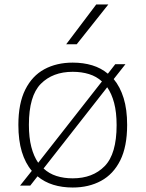

<svg xmlns="http://www.w3.org/2000/svg" viewBox="-20 -828 650 857"><path d="M487.5 -475Q516 -441 531.8 -390.2Q547.5 -339.5 547.5 -270.5Q547.5 -174 516.8 -112.2Q486 -50.5 431.2 -20.8Q376.5 9 304.5 9Q257.5 9 217.8 -3.2Q178 -15.5 147.5 -41L115 0.5H69.5L122 -65.5Q93 -99.5 77.5 -150.5Q62 -201.5 62 -270.5Q62 -366.5 92.8 -428Q123.5 -489.5 178 -519Q232.5 -548.5 304.5 -548.5Q352 -548.5 391.5 -536.5Q431 -524.5 461.5 -499L494.5 -541.5H540ZM304.5 -507.5Q215.5 -507.5 162.2 -453.8Q109 -400 109 -271Q109 -214 119.8 -172.2Q130.5 -130.5 150.5 -101.5L435 -464.5Q410.5 -487 377.5 -497.2Q344.5 -507.5 304.5 -507.5ZM304.5 -32Q394 -32 447.2 -86.5Q500.5 -141 500.5 -269.5Q500.5 -326.5 489.5 -368.2Q478.5 -410 458.5 -438.5L174.5 -76Q199 -53 232 -42.5Q265 -32 304.5 -32ZM275.5 -630.5 409.5 -808H463.5L322.5 -630.5Z"/></svg>

Font: Encode Sans Expanded ExtraLight
Style: Regular
Weight: 200
Width: 7
Designer: Multiple Designers
Foundry: Impallari Type
Version: Version 3.000; ttfautohint (v1.8.3) -l 8 -r 50 -G 200 -x 14 